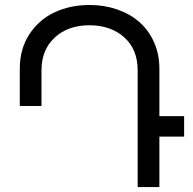

<svg xmlns="http://www.w3.org/2000/svg" viewBox="-20 -757 783 777"><path d="M60.1 -328.1V-479Q60.1 -559.1 98.9 -618.4Q137.7 -677.7 201.2 -707.3Q264.6 -736.8 342.8 -736.8Q401.9 -736.8 453.6 -719Q505.4 -701.2 543.2 -668.5Q581.1 -635.7 603 -586.9Q625 -538.1 625 -479V-287.1H725.1V-204.1H625V0H537.1V-472.2Q537.1 -557.6 482.4 -606.2Q427.7 -654.8 341.8 -654.8Q255.4 -654.8 201.7 -605.2Q147.9 -555.7 147.9 -472.2V-328.1Z"/></svg>

Font: Telcell.Market
Style: Regular
Weight: 400
Designer: Rasmus Andersson, Sedrak Mkrtchyan
Version: Version 3.019;git-0a5106e0b